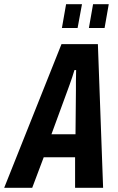

<svg xmlns="http://www.w3.org/2000/svg" viewBox="-62 -898 564 918"><path d="M-42 0 232 -687H406L431 0H297V-146H147L92 0ZM184 -256H299L301 -465Q301 -473 301 -484.5Q301 -496 301 -510Q301 -524 301.5 -537.5Q302 -551 302 -563H294Q290 -548 283.5 -529.5Q277 -511 271 -493.5Q265 -476 261 -466ZM234 -764 254 -878H330L309 -764ZM363 -764 383 -878H458L438 -764Z"/></svg>

Font: Archivo ExtraCondensed
Style: Bold Italic
Weight: 700
Width: 2
Italic angle: -10°
Designer: Hector Gatti
Foundry: Omnibus-Type
Version: Version 2.001